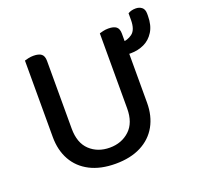

<svg xmlns="http://www.w3.org/2000/svg" viewBox="-119 -788 955 930"><g transform="rotate(-20 358.0 -323.0)"><path d="M325 14Q248 14 193.5 -14Q139 -42 110.5 -93Q82 -144 82 -212V-290H182V-219Q182 -145 222.5 -107Q263 -69 325 -69Q386 -69 427 -107Q468 -145 468 -219V-290H568V-212Q568 -144 539.5 -93Q511 -42 456.5 -14Q402 14 325 14ZM182 -252H82V-606Q88 -608 101 -611Q114 -614 128 -614Q156 -614 169 -603.5Q182 -593 182 -568ZM568 -252H468V-606Q474 -608 487 -611Q500 -614 514 -614Q542 -614 555 -603.5Q568 -593 568 -568ZM577 -464H559Q555 -471 552.5 -491Q550 -511 550 -528Q583 -528 607.5 -546.5Q632 -565 632 -616V-650Q641 -655 650.5 -657.5Q660 -660 672 -660Q690 -660 703 -650Q716 -640 716 -617V-606Q716 -557 696 -525Q676 -493 644.5 -478.5Q613 -464 577 -464Z"/></g></svg>

Font: Baloo Tamma 2 Medium
Style: Regular
Weight: 500
Designer: Divya Kowshik, Shuchita Grover and Ek Type
Foundry: Ek Type
Version: Version 1.700